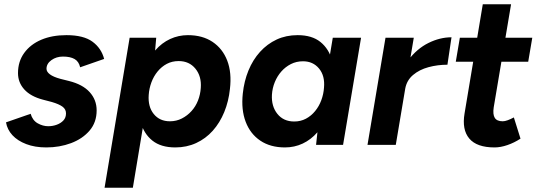

<svg xmlns="http://www.w3.org/2000/svg" viewBox="-20 -676 2507 896"><path d="M196 12Q143 12 102.5 -3.5Q62 -19 38 -45Q14 -71 8 -105L123 -145Q132 -114 156 -100.5Q180 -87 205 -87Q226 -87 245 -94Q264 -101 276 -114Q288 -127 288 -147Q288 -166 272 -178Q256 -190 222 -200L180 -211Q123 -226 93.5 -258.5Q64 -291 64 -335Q64 -389 93 -429Q122 -469 172.5 -490.5Q223 -512 290 -512Q370 -512 411.5 -481.5Q453 -451 466 -401L354 -362Q348 -389 328 -400.5Q308 -412 274 -412Q243 -412 220 -395.5Q197 -379 197 -355Q197 -341 213 -329Q229 -317 262 -308L302 -298Q366 -282 398.5 -246Q431 -210 431 -161Q431 -105 398 -66.5Q365 -28 311.5 -8Q258 12 196 12Z M468 200 585 -500H709L701 -408L600 200ZM857 -512Q925 -512 972 -480.5Q1019 -449 1040.5 -393Q1062 -337 1053 -261Q1047 -203 1026.5 -153Q1006 -103 973 -66Q940 -29 895.5 -8.5Q851 12 798 12Q731 12 691 -20Q651 -52 636 -108Q621 -164 629 -237Q635 -304 654.5 -355Q674 -406 704.5 -441Q735 -476 774 -494Q813 -512 857 -512ZM814 -391Q783 -391 758.5 -378Q734 -365 715.5 -342.5Q697 -320 686.5 -291.5Q676 -263 674 -233Q670 -178 697.5 -144Q725 -110 773 -110Q803 -110 828.5 -123Q854 -136 873.5 -157.5Q893 -179 904 -207Q915 -235 917 -266Q921 -320 892 -355.5Q863 -391 814 -391Z M1455 0 1465 -93 1533 -500H1665L1581 0ZM1310 12Q1242 12 1195 -19.5Q1148 -51 1126.5 -107.5Q1105 -164 1113 -239Q1119 -297 1139.5 -347Q1160 -397 1193.5 -434Q1227 -471 1271 -491.5Q1315 -512 1369 -512Q1436 -512 1475.5 -480Q1515 -448 1530.5 -392.5Q1546 -337 1537 -263Q1531 -196 1511.5 -145Q1492 -94 1461.5 -59Q1431 -24 1392.5 -6Q1354 12 1310 12ZM1353 -109Q1383 -109 1407.5 -122Q1432 -135 1450.5 -157.5Q1469 -180 1479.5 -208.5Q1490 -237 1492 -267Q1497 -322 1469 -356Q1441 -390 1394 -390Q1363 -390 1337.5 -377Q1312 -364 1293 -342.5Q1274 -321 1262.5 -293Q1251 -265 1249 -234Q1246 -180 1274.5 -144.5Q1303 -109 1353 -109Z M1695 0 1779 -500H1911L1827 0ZM1831 -261Q1845 -342 1885.5 -395.5Q1926 -449 1979.5 -475.5Q2033 -502 2087 -502L2068 -374Q2022 -374 1979.5 -362.5Q1937 -351 1907.5 -326Q1878 -301 1871 -262Z M2288 12Q2205 12 2170 -29.5Q2135 -71 2148 -147L2233 -656H2365L2284 -175Q2279 -142 2289 -126Q2299 -110 2326 -110Q2336 -110 2349.5 -115Q2363 -120 2378 -128L2409 -29Q2380 -10 2348 1Q2316 12 2288 12ZM2107 -388 2126 -500H2464L2445 -388Z"/></svg>

Font: Figtree
Style: Bold Italic
Weight: 700
Italic angle: -9.5°
Foundry: Erik Kennedy
Version: Version 2.001;gftools[0.9.30]